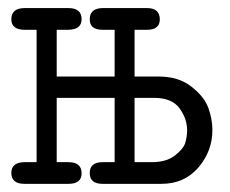

<svg xmlns="http://www.w3.org/2000/svg" viewBox="-20 -451 565 471"><path d="M7.8 -26.9Q7.8 -52.7 40 -53.2H69.8V-377.9H41Q7.8 -377.9 7.8 -403.8Q7.8 -430.7 40 -431.2H147.9Q180.2 -431.2 180.2 -403.8Q180.2 -377.9 146 -377.9H119.1V-263.2H261.2V-377.9H231.9Q199.7 -377.9 200.2 -403.8Q200.2 -430.7 231.9 -431.2H340.8Q371.6 -431.2 372.1 -403.8Q372.1 -377.9 340.8 -377.9H310.1V-263.2H370.1Q418 -263.2 449.5 -238.5Q481 -213.9 491 -186.5Q501 -159.2 501 -131.8Q501 -80.1 466.6 -40Q432.1 0 376 0H231.9Q199.7 0 200.2 -26.9Q200.2 -52.7 231 -53.2H261.2V-210.9H119.1V-53.2H147.9Q180.2 -53.2 180.2 -25.9Q180.2 0 147.9 0H40Q7.8 0 7.8 -26.9ZM310.1 -53.2H352.1Q388.2 -53.2 409.2 -69.6Q430.2 -85.9 434.6 -101.1Q439 -116.2 439 -131.8Q439 -159.7 420.4 -185.3Q401.9 -210.9 357.9 -210.9H310.1Z"/></svg>

Font: CMU Typewriter Text
Style: Light
Weight: 200
Version: Version 0.7.0